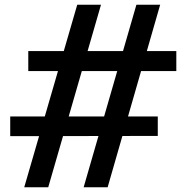

<svg xmlns="http://www.w3.org/2000/svg" viewBox="-20 -788 784 808"><path d="M405 -768 183 0H82L305 -768ZM654 -768 433 0H332L554 -768ZM722 -573V-489H99V-573ZM644 -298V-216L23 -215V-298Z"/></svg>

Font: Yaldevi ExtraLight SemiBold
Style: Regular
Weight: 600
Version: Version 1.100